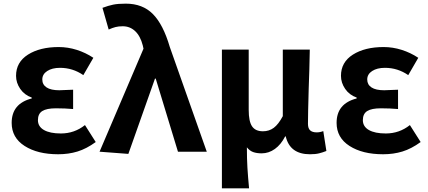

<svg xmlns="http://www.w3.org/2000/svg" viewBox="-20 -832 2350 1053"><path d="M44 -158Q44 -264 154 -292V-297Q114 -311 91 -344.5Q68 -378 68 -416Q68 -491 133.5 -532.5Q199 -574 302 -574Q352 -574 401 -558.5Q450 -543 492 -515L437 -420Q379 -460 309 -460Q266 -460 239 -442.5Q212 -425 212 -396Q212 -368 235.5 -352.5Q259 -337 305 -337Q320 -337 356 -339L381 -340V-234Q337 -238 287 -238Q236 -238 212 -223Q188 -208 188 -173Q188 -138 221 -119Q254 -100 314 -100Q388 -100 446 -146L505 -53Q454 -16 405 -1Q356 14 299 14Q186 14 115 -31.5Q44 -77 44 -158Z M526 0 767 -565 763 -583Q750 -634 721.5 -661Q693 -688 653 -688Q630 -688 613 -683.5Q596 -679 576 -670L542 -789Q574 -801 600.5 -806.5Q627 -812 670 -812Q762 -812 818.5 -755Q875 -698 911 -575L1114 0H956L834 -401H830L684 12Z M1197 -560H1344V-229Q1344 -166 1362.5 -139Q1381 -112 1422 -112Q1456 -112 1481.5 -131Q1507 -150 1531 -195V-560H1679Q1677 -445 1673 -345Q1669 -203 1669 -153Q1669 -128 1681 -117Q1693 -106 1717 -106Q1735 -106 1753 -113L1770 -4Q1750 4 1730 9Q1710 14 1680 14Q1570 14 1547 -84H1544Q1521 -39 1487.5 -15Q1454 9 1415 9Q1388 9 1368.5 2Q1349 -5 1334 -24Q1334 40 1337 88.5Q1340 137 1346 201H1197Z M1826 -158Q1826 -264 1936 -292V-297Q1896 -311 1873 -344.5Q1850 -378 1850 -416Q1850 -491 1915.5 -532.5Q1981 -574 2084 -574Q2134 -574 2183 -558.5Q2232 -543 2274 -515L2219 -420Q2161 -460 2091 -460Q2048 -460 2021 -442.5Q1994 -425 1994 -396Q1994 -368 2017.5 -352.5Q2041 -337 2087 -337Q2102 -337 2138 -339L2163 -340V-234Q2119 -238 2069 -238Q2018 -238 1994 -223Q1970 -208 1970 -173Q1970 -138 2003 -119Q2036 -100 2096 -100Q2170 -100 2228 -146L2287 -53Q2236 -16 2187 -1Q2138 14 2081 14Q1968 14 1897 -31.5Q1826 -77 1826 -158Z"/></svg>

Font: Merged Yaku Han JP
Style: Bold
Weight: 700
Designer: Ryoko NISHIZUKA 西塚涼子 (kana, bopomofo & ideographs); Paul D. Hunt (Latin, Greek & Cyrillic); Sandoll Communications 산돌커뮤니
Foundry: Adobe
Version: Version 2.004